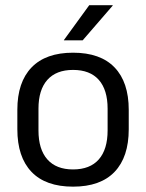

<svg xmlns="http://www.w3.org/2000/svg" viewBox="-20 -703 560 736"><path d="M260 12.5Q155 12.5 100.8 -44.2Q46.5 -101 46.5 -207.5V-282Q46.5 -388 101 -444.5Q155.5 -501 260 -501Q365 -501 419.2 -444.5Q473.5 -388 473.5 -282V-207.5Q473.5 -101 419.2 -44.2Q365 12.5 260 12.5ZM260 -53.5Q325 -53.5 358.8 -92Q392.5 -130.5 392.5 -203V-286.5Q392.5 -358.5 358.8 -396.8Q325 -435 260 -435Q195.5 -435 161.5 -396.8Q127.5 -358.5 127.5 -286.5V-203Q127.5 -130.5 161.5 -92Q195.5 -53.5 260 -53.5ZM322 -683H412V-681.5L297 -548.5H225V-549.5Z"/></svg>

Font: Anek Tamil Medium
Style: Regular
Weight: 400
Version: Version 1.003